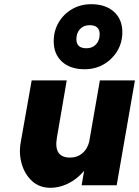

<svg xmlns="http://www.w3.org/2000/svg" viewBox="-20 -883 663 915"><path d="M563 -730Q563 -680 539 -640Q515 -600 474.5 -576.5Q434 -553 383 -553Q315 -553 275.5 -589Q236 -625 236 -686Q236 -736 259.5 -776Q283 -816 323.5 -839.5Q364 -863 415 -863Q483 -863 523 -827Q563 -791 563 -730ZM344 -696Q344 -653 392 -653Q420 -653 437.5 -671.5Q455 -690 455 -720Q455 -763 407 -763Q379 -763 361.5 -744.5Q344 -726 344 -696ZM251 -226Q235 -132 314 -132Q348 -132 372 -152Q396 -172 405 -207L456 -500H623L536 0H369L381 -69Q347 -29 305 -8.5Q263 12 221 12Q168 12 133 -20Q98 -52 83.5 -102Q69 -152 79 -206L131 -500H298Z"/></svg>

Font: Overused Grotesk ExtraBold
Style: Italic
Weight: 800
Italic angle: -10°
Version: Version 0.003